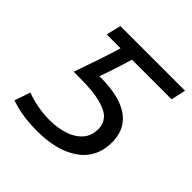

<svg xmlns="http://www.w3.org/2000/svg" viewBox="-147 -635 764 764"><g transform="rotate(45 235.5 -253.0)"><path d="M171 12Q129 12 92.5 7Q56 2 18 -11L41 -78Q65 -68 100.5 -61Q136 -54 173 -54Q215 -54 252 -65.5Q289 -77 312 -102Q335 -127 335 -168Q335 -195 317.5 -215Q300 -235 257 -246.5Q214 -258 137 -258H104Q125 -317 140 -361.5Q155 -406 170 -456H92L107 -518H471L457 -456H234Q229 -438 220.5 -411Q212 -384 203.5 -359Q195 -334 189 -318H194Q255 -318 296.5 -306.5Q338 -295 363 -275Q388 -255 399.5 -228Q411 -201 411 -169Q411 -120 391.5 -85.5Q372 -51 338 -29.5Q304 -8 261 2Q218 12 171 12Z"/></g></svg>

Font: Ubuntu Sans
Style: Italic
Weight: 400
Italic angle: -13.5°
Designer: Dalton Maag Ltd
Foundry: Dalton Maag Ltd
Version: Version 1.006